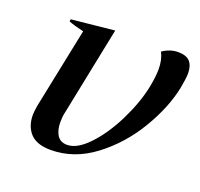

<svg xmlns="http://www.w3.org/2000/svg" viewBox="-98 -620 771 739"><g transform="rotate(20 288.0 -251.0)"><path d="M69 -94Q69 -105 73 -131L141 -462Q101 -471 79 -480L80 -489L256 -507L182 -143Q178 -126 178 -104Q178 -71 191 -50.5Q204 -30 232 -30Q273 -30 320 -80Q367 -130 404 -205Q441 -280 455 -348Q464 -393 464 -424Q464 -464 449 -491Q480 -512 512 -512Q547 -512 561.5 -495Q576 -478 576 -447Q576 -428 568 -386Q551 -301 496 -208.5Q441 -116 358 -53Q275 10 179 10Q122 10 95.5 -18.5Q69 -47 69 -94Z"/></g></svg>

Font: Trirong Medium
Style: Italic
Weight: 500
Italic angle: -12°
Designer: Katatrad Team
Foundry: CadsonDemak
Version: Version 1.001